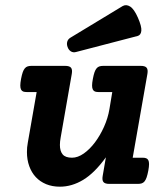

<svg xmlns="http://www.w3.org/2000/svg" viewBox="-20 -703 640 734"><path d="M384.8 -101.6Q341.8 -42 298.3 -15.6Q254.9 10.7 209 10.7Q179.7 10.7 156.2 1Q132.8 -8.8 116.7 -26.1Q100.6 -43.5 91.8 -67.9Q83 -92.3 83 -121.6Q83 -130.4 83.7 -139.4Q84.5 -148.4 86.4 -158.2L120.1 -351.1H82.5Q74.2 -351.1 68.8 -353Q63.5 -355 60.5 -360.6Q57.6 -366.2 57.6 -376Q57.6 -385.7 60.5 -401.4Q63.5 -417 66.9 -426.8Q70.3 -436.5 75 -441.9Q79.6 -447.3 85.7 -449.2Q91.8 -451.2 100.1 -451.2H229Q245.6 -451.2 251.5 -444.1Q257.3 -437 254.4 -420.4L211.9 -177.2Q209 -161.6 209 -148.9Q209 -125.5 219.5 -112.8Q230 -100.1 255.4 -100.1Q277.3 -100.1 300.3 -116.2Q323.2 -132.3 343 -158.7Q362.8 -185.1 377.7 -218.3Q392.6 -251.5 398.4 -286.1L409.2 -351.1H356.9Q348.6 -351.1 343.3 -353Q337.9 -355 335 -360.6Q332 -366.2 332 -376Q332 -385.7 335 -401.4Q337.9 -417 341.3 -426.8Q344.7 -436.5 349.4 -441.9Q354 -447.3 360.1 -449.2Q366.2 -451.2 374.5 -451.2H518.1Q534.7 -451.2 540.5 -444.1Q546.4 -437 543.5 -420.4L487.3 -100.1H524.9Q533.2 -100.1 538.6 -98.1Q543.9 -96.2 546.9 -90.8Q549.8 -85.4 549.8 -75.7Q549.8 -65.9 546.9 -50.3Q543.9 -34.7 540.5 -24.9Q537.1 -15.1 532.5 -9.5Q527.8 -3.9 521.7 -2Q515.6 0 507.3 0H397.9Q381.3 0 375.5 -7.1Q369.6 -14.2 372.6 -30.8ZM448.7 -679.7Q462.4 -687.5 477.5 -678Q492.7 -668.5 507.3 -635.3Q522 -601.6 520.3 -585.2Q518.6 -568.8 505.9 -565.4L271.5 -504.4Q259.8 -501 251 -506.6Q242.2 -512.2 238.3 -523.4Q234.4 -534.2 237.1 -543.7Q239.7 -553.2 249.5 -559.1Z"/></svg>

Font: Courier Prime
Style: Bold Italic
Weight: 700
Monospace: yes
Designer: Alan Dague-Greene
Foundry: Quote-Unquote Apps
Version: Version 1.202